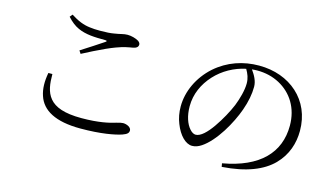

<svg xmlns="http://www.w3.org/2000/svg" viewBox="-82 -972 2163 1248"><g transform="rotate(15 1000.0 -348.5)"><path d="M220 -294H247C247 -230 253 -175 288 -133C323 -91 387 -66 503 -66C619 -66 689 -83 730 -96C751 -102 765 -105 774 -105C799 -105 829 -91 829 -70C829 -53 819 -43 788 -32C743 -17 653 1 514 1C345 1 254 -51 225 -140C210 -184 209 -235 220 -294ZM390 -468 377 -488C428 -520 490 -561 526 -585C536 -592 535 -595 522 -596C450 -596 391 -598 338 -622C311 -634 285 -654 259 -683L274 -701C322 -670 361 -655 403 -650C424 -647 447 -646 473 -646C513 -646 544 -648 565 -652C586 -655 603 -659 616 -662C629 -665 641 -667 654 -667C679 -667 709 -659 729 -647C738 -640 743 -633 743 -625C743 -609 731 -599 708 -595C680 -590 651 -586 600 -567C567 -555 516 -532 464 -506C438 -493 413 -480 390 -468Z M1483 -561C1483 -597 1472 -624 1455 -653C1378 -637 1305 -597 1251 -538C1197 -479 1163 -406 1163 -323C1163 -259 1181 -207 1208 -177C1221 -162 1235 -154 1248 -154C1281 -154 1320 -192 1357 -245C1394 -298 1427 -359 1447 -407C1466 -455 1483 -516 1483 -561ZM1466 4 1462 -19C1707 -62 1825 -188 1825 -369C1825 -488 1767 -577 1678 -625C1633 -649 1583 -661 1528 -661C1516 -661 1504 -660 1492 -659C1515 -627 1535 -592 1535 -553C1535 -504 1525 -451 1504 -392C1487 -344 1459 -285 1424 -230C1388 -174 1347 -126 1306 -99C1285 -85 1265 -78 1244 -78C1200 -78 1155 -124 1128 -194C1114 -229 1107 -266 1107 -307C1107 -408 1155 -512 1240 -588C1323 -661 1425 -695 1532 -695C1635 -695 1726 -662 1792 -602C1858 -542 1897 -457 1897 -353C1897 -270 1871 -187 1805 -120C1739 -53 1630 -7 1466 4Z"/></g></svg>

Font: CJK Symbols
Style: Regular
Weight: 400
Designer: Ryoko NISHIZUKA 西塚涼子 (kana & ideographs); Frank Grießhammer (serif-style Latin); Paul D. Hunt (sans serif–style Latin); 
Foundry: Unicode
Version: Version 2.000;hotconv 1.1.0;makeotfexe 2.6.0